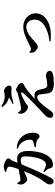

<svg xmlns="http://www.w3.org/2000/svg" viewBox="1064 -1914 873 3040"><g transform="rotate(-90 1500.0 -393.5)"><path d="M472.7 -626 444.3 -553.7Q502.9 -558.6 506.8 -558.6Q629.9 -558.6 629.9 -385.7Q629.9 -285.2 606 -193.4Q582 -101.6 533.2 -46.9Q485.4 8.8 413.1 8.8Q384.8 8.8 371.6 -3.9Q358.4 -16.6 350.6 -52.7Q347.7 -67.4 338.4 -80.1Q329.1 -92.8 294.9 -130.9L303.7 -143.6Q379.9 -101.6 412.1 -101.6Q449.2 -101.6 473.6 -135.7Q505.9 -175.8 525.4 -261.2Q544.9 -346.7 544.9 -423.8Q544.9 -463.9 531.2 -482.9Q517.6 -502 485.4 -502Q460.9 -502 418 -489.3Q369.1 -367.2 340.8 -304.7Q245.1 -91.8 207 -26.4Q192.4 0 179.7 9.8Q167 19.5 147.5 19.5Q128.9 19.5 114.7 2.9Q100.6 -13.7 100.6 -40Q100.6 -61.5 105 -72.8Q109.4 -84 122.1 -101.6Q195.3 -194.3 263.7 -337.9Q293.9 -406.2 311.5 -451.2Q281.2 -438.5 250 -423.8Q244.1 -420.9 233.4 -416Q222.7 -411.1 217.3 -409.2Q211.9 -407.2 204.1 -404.3Q196.3 -401.4 189.9 -400.4Q183.6 -399.4 175.8 -399.4Q154.3 -399.4 128.9 -429.2Q103.5 -459 98.6 -488.3Q94.7 -513.7 109.4 -553.7L122.1 -556.6Q132.8 -537.1 138.2 -528.8Q143.6 -520.5 153.3 -513.2Q163.1 -505.9 174.8 -505.9Q188.5 -505.9 212.4 -509.8Q236.3 -513.7 278.8 -522.9Q321.3 -532.2 343.8 -536.1Q382.8 -647.5 382.8 -679.7Q382.8 -701.2 368.2 -709Q352.5 -720.7 298.8 -732.4V-746.1Q341.8 -769.5 383.8 -769.5Q418.9 -769.5 465.8 -746.1Q512.7 -722.7 512.7 -698.2Q512.7 -683.6 495.1 -661.1Q477.5 -638.7 472.7 -626ZM668 -546.9 673.8 -564.5Q779.3 -559.6 843.8 -495.1Q918.9 -422.9 918.9 -302.7Q918.9 -257.8 903.3 -231Q887.7 -204.1 858.4 -204.1Q840.8 -203.1 823.7 -222.2Q806.6 -241.2 793 -246.1Q757.8 -258.8 692.4 -260.7L689.5 -278.3Q769.5 -300.8 780.3 -304.7Q796.9 -311.5 803.2 -321.3Q809.6 -331.1 808.6 -350.6Q808.6 -413.1 776.4 -464.8Q738.3 -528.3 668 -546.9Z M1225.6 -541 1239.3 -544.9Q1266.6 -496.1 1298.8 -496.1Q1328.1 -496.1 1412.6 -515.6Q1497.1 -535.2 1547.9 -550.8Q1558.6 -553.7 1572.3 -564.5Q1585.9 -575.2 1594.7 -575.2Q1622.1 -575.2 1665 -544.9Q1708 -514.6 1708 -485.4Q1708 -476.6 1700.7 -468.3Q1693.4 -460 1685.1 -455.1Q1676.8 -450.2 1660.2 -441.4Q1643.6 -432.6 1635.7 -427.7Q1603.5 -408.2 1548.3 -361.8Q1493.2 -315.4 1455.1 -276.4Q1484.4 -284.2 1515.6 -284.2Q1545.9 -284.2 1567.4 -266.6Q1588.9 -249 1596.7 -218.8Q1599.6 -208 1604.5 -187Q1609.4 -166 1613.3 -150.4Q1617.2 -134.8 1620.1 -125Q1632.8 -81.1 1672.9 -81.1Q1723.6 -81.1 1764.2 -91.8Q1804.7 -102.5 1815.4 -102.5Q1850.6 -102.5 1875 -85.4Q1899.4 -68.4 1899.4 -41Q1899.4 23.4 1700.2 23.4Q1620.1 23.4 1584 -1Q1547.9 -25.4 1540 -81.1Q1527.3 -181.6 1525.4 -192.4Q1518.6 -240.2 1480.5 -240.2Q1442.4 -240.2 1394.5 -190.4Q1378.9 -174.8 1358.9 -150.9Q1338.9 -127 1327.1 -110.8Q1315.4 -94.7 1293.9 -65.4Q1272.5 -36.1 1267.6 -29.3Q1235.4 15.6 1204.1 15.6Q1183.6 15.6 1169.4 2.4Q1155.3 -10.7 1155.3 -33.2Q1155.3 -54.7 1162.1 -71.3Q1168.9 -87.9 1175.8 -95.7Q1182.6 -103.5 1203.1 -123Q1214.8 -133.8 1276.4 -190.9Q1337.9 -248 1362.3 -272.5Q1482.4 -386.7 1548.8 -464.8Q1562.5 -482.4 1557.1 -490.2Q1551.8 -498 1531.2 -491.2Q1472.7 -474.6 1396.5 -427.7Q1384.8 -420.9 1371.1 -409.2Q1357.4 -397.5 1348.1 -392.1Q1338.9 -386.7 1327.1 -386.7Q1293.9 -386.7 1264.2 -412.6Q1234.4 -438.5 1224.6 -468.8Q1214.8 -496.1 1225.6 -541ZM1477.5 -685.5Q1412.1 -707 1378.9 -733.4Q1347.7 -759.8 1324.2 -797.9L1335.9 -809.6Q1416 -755.9 1498 -753.9Q1520.5 -753.9 1544.9 -760.3Q1569.3 -766.6 1574.2 -766.6Q1607.4 -766.6 1636.2 -740.2Q1665 -713.9 1665 -680.7Q1665 -666 1654.3 -656.2Q1643.6 -646.5 1622.1 -646.5Q1604.5 -646.5 1578.1 -648.4Q1551.8 -650.4 1541 -650.4Q1523.4 -650.4 1498 -645Q1472.7 -639.6 1427.7 -627.4Q1382.8 -615.2 1381.8 -615.2L1375 -630.9Q1426.8 -655.3 1477.5 -685.5Z M2186.5 -362.3 2196.3 -366.2Q2217.8 -338.9 2242.2 -338.9Q2255.9 -338.9 2280.3 -349.6Q2299.8 -357.4 2367.2 -391.6Q2434.6 -425.8 2487.8 -443.4Q2541 -460.9 2594.7 -460.9Q2688.5 -460.9 2749 -403.3Q2809.6 -345.7 2809.6 -268.6Q2809.6 -143.6 2681.6 -73.2Q2574.2 -10.7 2367.2 -28.3L2365.2 -44.9Q2514.6 -62.5 2612.3 -123.5Q2710 -184.6 2710 -284.2Q2710 -337.9 2678.2 -376Q2646.5 -414.1 2591.8 -414.1Q2558.6 -414.1 2519.5 -396Q2480.5 -377.9 2457.5 -360.8Q2434.6 -343.8 2399.9 -314Q2365.2 -284.2 2363.3 -282.2Q2358.4 -278.3 2349.6 -270.5Q2340.8 -262.7 2337.4 -259.8Q2334 -256.8 2327.1 -251.5Q2320.3 -246.1 2316.9 -244.1Q2313.5 -242.2 2308.6 -238.8Q2303.7 -235.4 2299.8 -234.4Q2295.9 -233.4 2291.5 -232.4Q2287.1 -231.4 2282.2 -231.4Q2256.8 -231.4 2227.5 -253.9Q2198.2 -276.4 2189.5 -302.7Q2183.6 -320.3 2186.5 -362.3Z"/></g></svg>

Font: GenRyuMin TW TTF Bold
Style: Regular
Weight: 700
Version: Version 1.300